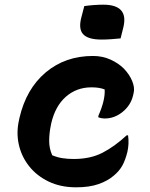

<svg xmlns="http://www.w3.org/2000/svg" viewBox="-20 -788 640 820"><path d="M377 -549Q418 -549 452 -533.5Q486 -518 509 -495Q533 -470 544.5 -442Q556 -414 551 -392L548 -379Q538 -338 503.5 -310Q469 -282 428 -282Q413 -282 400 -287V-293Q430 -361 427 -406Q405 -415 371 -415Q307 -415 261.5 -375Q216 -335 199 -262L197 -252Q190 -218 190 -186Q190 -154 203 -125Q224 -116 246.5 -112.5Q269 -109 295 -109Q366 -109 417.5 -135.5Q469 -162 521 -210H527Q532 -174 524 -139Q515 -103 502 -80Q489 -57 466 -38Q441 -16 401.5 -2Q362 12 305 12Q239 12 188 -12.5Q137 -37 104.5 -78Q72 -119 60.5 -170Q49 -221 61 -274L63 -284Q92 -409 175.5 -479Q259 -549 377 -549ZM340 -762Q360 -765 382 -766.5Q404 -768 421 -768Q530 -768 507 -672L495 -624Q476 -622 454 -620.5Q432 -619 414 -619Q356 -619 335 -642Q314 -665 328 -716Z"/></svg>

Font: Recursive Mn Csl St
Style: Bold Italic
Weight: 700
Italic angle: -15°
Monospace: yes
Version: Version 1.079;hotconv 1.0.112;makeotfexe 2.5.65598; ttfautoh